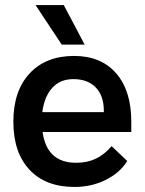

<svg xmlns="http://www.w3.org/2000/svg" viewBox="-20 -732 574 762"><path d="M501 -208H149Q166 -86 282 -86Q326 -86 360 -102Q394 -118 423 -152L485 -93Q456 -46 399.5 -18Q343 10 276 10Q161 10 97 -58.5Q33 -127 33 -249Q33 -371 97.5 -440.5Q162 -510 274 -510Q381 -510 441 -441Q501 -372 501 -250ZM392 -293Q392 -352 360 -385Q328 -418 271 -418Q219 -418 187.5 -383.5Q156 -349 148 -287H392ZM121 -712H233L316 -555H225Z"/></svg>

Font: Sarabun SemiBold
Style: Regular
Weight: 600
Designer: Suppakit Chalermlarp | Katatrad Co.,Ltd.
Foundry: Cadson Demak Co.,Ltd.
Version: Version 1.000; ttfautohint (v1.6)